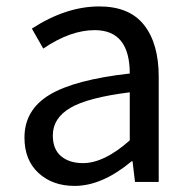

<svg xmlns="http://www.w3.org/2000/svg" viewBox="-20 -577 603 609"><path d="M216.8 12.7Q146.5 12.7 102.1 -28.3Q57.6 -69.3 57.6 -140.6Q57.6 -228.5 137.2 -276.4Q216.8 -324.2 391.6 -343.8Q391.6 -481.4 280.3 -481.4Q203.1 -481.4 117.2 -422.9L81.1 -486.3Q189.5 -556.6 294.9 -556.6Q390.6 -556.6 437 -497.6Q483.4 -438.5 483.4 -334V0H408.2L400.4 -65.4H397.5Q303.7 12.7 216.8 12.7ZM243.2 -59.6Q310.5 -59.6 391.6 -131.8V-284.2Q258.8 -267.6 203.1 -234.9Q147.5 -202.1 147.5 -147.5Q147.5 -103.5 173.8 -81.5Q200.2 -59.6 243.2 -59.6Z"/></svg>

Font: GenYoGothic TW TTF Regular
Style: Regular
Weight: 400
Version: Version 1.300